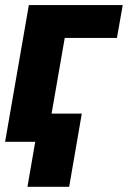

<svg xmlns="http://www.w3.org/2000/svg" viewBox="-29 -548 495 742"><path d="M445.3 -528.3 422.9 -401.4H221.2L151.4 0H-9.3L82.5 -528.3ZM287.1 -108.9 238.3 173.8H77.1L126 -108.9Z"/></svg>

Font: Roboto Black
Style: Italic
Weight: 900
Italic angle: -12°
Designer: Christian Robertson
Foundry: Google
Version: Version 3.0; 2020